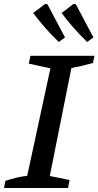

<svg xmlns="http://www.w3.org/2000/svg" viewBox="-21 -940 492 960"><path d="M-1 0 6 -36Q34 -45 61 -51.5Q88 -58 115 -61L231 -598L123 -622L131 -661H451L444 -625Q410 -616 384.5 -610Q359 -604 336 -600L228 -60L327 -40L319 0ZM273 -730Q231 -771 201 -805.5Q171 -840 145 -875L204 -920L216 -919L304 -753ZM415 -730Q373 -771 343 -805.5Q313 -840 287 -875L346 -920L358 -919L446 -753Z"/></svg>

Font: Piazzolla Thin SemiBold
Style: Italic
Weight: 600
Italic angle: -11.3°
Version: Version 2.005